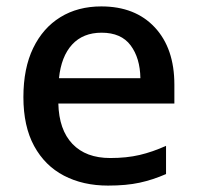

<svg xmlns="http://www.w3.org/2000/svg" viewBox="-20 -569 614 599"><path d="M296 -549Q402 -549 463 -483.5Q524 -418 524 -305V-246H162Q164 -164 206 -120Q248 -76 324 -76Q375 -76 415.5 -85.5Q456 -95 498 -114V-26Q457 -8 415.5 1Q374 10 317 10Q239 10 179.5 -21Q120 -52 86.5 -113.5Q53 -175 53 -266Q53 -356 83.5 -419Q114 -482 168.5 -515.5Q223 -549 296 -549ZM297 -467Q239 -467 205 -430Q171 -393 164 -325H418Q417 -388 387.5 -427.5Q358 -467 297 -467Z"/></svg>

Font: Noto Sans Myanmar UI Medium
Style: Regular
Weight: 500
Designer: Monotype Design Team
Foundry: Monotype Imaging Inc.
Version: Version 2.103; ttfautohint (v1.8.4.7-5d5b)